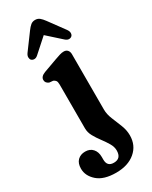

<svg xmlns="http://www.w3.org/2000/svg" viewBox="-273 -763 831 1048"><g transform="rotate(-30 143.0 -239.0)"><path d="M237 -99.5Q237 -69.5 250.2 -37.5Q263.5 -5.5 276.5 27.5Q289.5 60.5 289.5 93Q289.5 156 244.2 194.5Q199 233 123.5 233Q46 233 6.5 198.2Q-33 163.5 -33 118Q-33 84 -14.8 66Q3.5 48 33 48Q63 48 80.2 67.5Q97.5 87 97.5 119V135.5Q97.5 180 140 179.5Q186 179.5 186 128.5Q186 106 172.5 83Q159 60 141 36.2Q123 12.5 109.5 -12Q96 -36.5 96 -62.5V-338Q96 -356 90.5 -363.2Q85 -370.5 75.5 -374L52.5 -376Q31 -384.5 31 -404Q31 -426 61.5 -437.5L147 -468.5Q165.5 -475 178.8 -479.2Q192 -483.5 205 -483.5Q220 -483.5 228.5 -473.8Q237 -464 237 -448.5ZM283 -534.5Q275.8 -527.5 264.9 -527.5Q254 -527.5 242.5 -537.5L155.7 -615.5L68.5 -537.5Q57.4 -527.5 46.4 -527.5Q35.5 -527.5 28 -534.5Q22.2 -540.5 21.8 -551.8Q21.3 -563 30.7 -576L104.1 -675.5Q116.1 -692 127.7 -701.5Q139.2 -711 155.7 -711Q172.2 -711 183.7 -701.5Q195.3 -692 207.3 -675.5L280.3 -576Q289.6 -563 289.4 -551.8Q289.2 -540.5 283 -534.5Z"/></g></svg>

Font: Fraunces 9pt SuperSoft SemiBold
Style: Regular
Weight: 600
Version: Version 1.000;[0bf87f6ff]